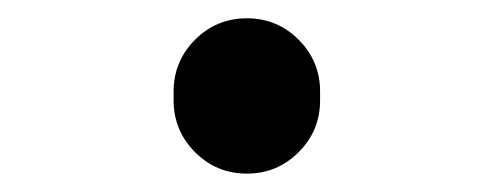

<svg xmlns="http://www.w3.org/2000/svg" viewBox="-20 -395 540 210"><path d="M169.9 -285.2V-294.9Q169.9 -328.1 193.4 -351.6Q216.8 -375 250 -375Q283.2 -375 306.6 -351.6Q330.1 -328.1 330.1 -294.9V-285.2Q330.1 -252 306.6 -228.5Q283.2 -205.1 250 -205.1Q216.8 -205.1 193.4 -228.5Q169.9 -252 169.9 -285.2Z"/></svg>

Font: Rounded-X Mgen+ 1m medium
Style: Regular
Weight: 500
Designer: [Source Han Sans]
Ryoko NISHIZUKA  (kana & ideographs); Paul D. Hunt (Latin, Greek & Cyrillic); Wenlong ZHANG  (bopomofo
Version: Version 1.059.20150602